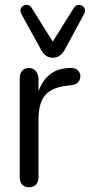

<svg xmlns="http://www.w3.org/2000/svg" viewBox="-20 -781 378 808"><path d="M101 7C128 7 142 -9 142 -36V-276C142 -362 169 -412 268 -421L283 -423C307 -425 320 -444 318 -464C315 -488 294 -497 271 -495C200 -492 164 -454 142 -398V-448C142 -475 126 -495 101 -495C80 -495 63 -480 63 -453V-36C63 -9 78 7 101 7ZM202 -538C223 -538 240 -549 252 -571L334 -722C351 -753 308 -776 291 -748L202 -606L113 -748C96 -776 53 -753 70 -722L153 -571C165 -549 181 -538 202 -538Z"/></svg>

Font: SN Pro Book
Style: Regular
Weight: 350
Designer: Tobias Whetton
Foundry: Supernotes
Version: Version 1.003;Glyphs 3.3 (3324)